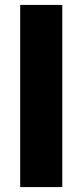

<svg xmlns="http://www.w3.org/2000/svg" viewBox="-20 -760 335 780"><path d="M233 -740V0H62V-740Z"/></svg>

Font: IBM-Poppins
Style: Poppins-Bold
Weight: 700
Designer: Mike Abbink, Paul van der Laan, Pieter van Rosmalen, Ben Mitchell, Mark Frömberg
Foundry: Bold Monday
Version: Version 1.1